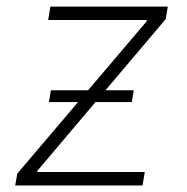

<svg xmlns="http://www.w3.org/2000/svg" viewBox="-20 -566 572 586"><path d="M26.4 0 32.7 -36.1 427.7 -501 428.2 -504.9H127L133.8 -545.9H492.2L485.8 -507.8L94.2 -44.9L93.8 -41H421.9L415 0ZM129.4 -254.4 135.3 -290.5H388.2L382.3 -254.4Z"/></svg>

Font: Inter Extra Light
Style: Italic
Weight: 200
Italic angle: -9.39999°
Designer: Rasmus Andersson
Foundry: rsms
Version: Version 4.000;git-3c8e0fc